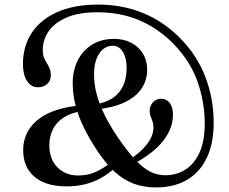

<svg xmlns="http://www.w3.org/2000/svg" viewBox="-20 -797 1000 837"><path d="M661 20Q738.5 20 794.5 -12.5Q850.5 -45 881 -108Q911.5 -171 911.5 -262Q911.5 -367 875.2 -461.8Q839 -556.5 764 -632Q693 -703.5 603.5 -740.2Q514 -777 407.5 -777Q304.5 -777 231.2 -745Q158 -713 119 -654.8Q80 -596.5 80 -516.5Q80 -472.5 97.5 -444.5Q115 -416.5 145.5 -416.5Q170 -416.5 185.8 -431Q201.5 -445.5 201.5 -467.5Q201.5 -486 196.2 -498.5Q191 -511 184 -522Q177 -533 171.8 -546.2Q166.5 -559.5 166.5 -579Q166.5 -623.5 192.2 -660.8Q218 -698 270.8 -720.8Q323.5 -743.5 405 -743.5Q506 -743.5 588.2 -708.2Q670.5 -673 735.5 -606.5Q809 -531.5 840.8 -441.8Q872.5 -352 872.5 -258.5Q872.5 -182 849.8 -132Q827 -82 788 -57.5Q749 -33 700.5 -33Q665.5 -33 634.2 -49Q603 -65 569.8 -100.5Q536.5 -136 496.5 -194Q462.5 -243.5 438.8 -290.2Q415 -337 402.5 -382.2Q390 -427.5 390 -472.5Q390 -530 412.8 -563.8Q435.5 -597.5 472 -597.5Q499 -597.5 515.5 -571Q532 -544.5 532 -501.5Q532 -455 516.2 -421.8Q500.5 -388.5 470.2 -368.8Q440 -349 397 -343L401.5 -320.5Q471.5 -327 520.8 -349.8Q570 -372.5 595.8 -409Q621.5 -445.5 621.5 -493.5Q621.5 -533 603.2 -563Q585 -593 552.8 -610.2Q520.5 -627.5 477.5 -627.5Q422 -627.5 381.5 -602.5Q341 -577.5 319 -533.8Q297 -490 297 -434.5Q297 -385.5 309.5 -337Q322 -288.5 346.8 -238.5Q371.5 -188.5 407.5 -134.5Q444 -81 481.5 -46.8Q519 -12.5 562.8 3.8Q606.5 20 661 20ZM547 -101.5 562.5 -82.5Q650 -129.5 692 -183.8Q734 -238 734 -297Q734 -329.5 720 -348Q706 -366.5 683 -366.5Q660.5 -366.5 646.5 -350.8Q632.5 -335 632.5 -313Q632.5 -299.5 636.8 -289.2Q641 -279 645 -267.8Q649 -256.5 649 -240.5Q649 -220 639 -198Q629 -176 606.8 -152.2Q584.5 -128.5 547 -101.5ZM331 -311.5V-337.5Q248 -330 192.2 -303.8Q136.5 -277.5 108.8 -236Q81 -194.5 81 -142.5Q81 -68 130.5 -26.2Q180 15.5 269.5 15.5Q314.5 15.5 351.2 6.2Q388 -3 418.8 -20.2Q449.5 -37.5 477 -61L458.5 -85Q426 -60 393.5 -46Q361 -32 320.5 -32Q265 -32 230 -68Q195 -104 195 -164Q195 -200 209.2 -230.5Q223.5 -261 253.8 -282.2Q284 -303.5 331 -311.5Z"/></svg>

Font: Fraunces
Style: Regular
Weight: 400
Version: Version 1.000;[b76b70a41]